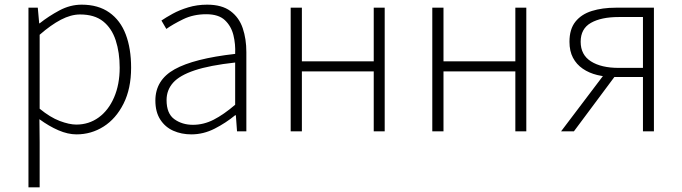

<svg xmlns="http://www.w3.org/2000/svg" viewBox="-20 -563 2925 823"><path d="M102 240V-530H142L148 -463H150Q189 -494 235 -518.5Q281 -543 330 -543Q401 -543 448.5 -509.5Q496 -476 519 -415.5Q542 -355 542 -273Q542 -183 509.5 -118.5Q477 -54 424 -20.5Q371 13 308 13Q271 13 230.5 -4.5Q190 -22 149 -52L150 46V240ZM307 -29Q361 -29 403 -59.5Q445 -90 469 -145.5Q493 -201 493 -273Q493 -338 476 -390Q459 -442 422 -471.5Q385 -501 323 -501Q284 -501 241 -478.5Q198 -456 150 -414V-97Q195 -60 236 -44.5Q277 -29 307 -29Z M800 13Q758 13 723 -2.5Q688 -18 667 -50.5Q646 -83 646 -132Q646 -220 728.5 -266Q811 -312 988 -332Q990 -374 980.5 -412.5Q971 -451 944 -476.5Q917 -502 864 -502Q809 -502 765 -480.5Q721 -459 693 -439L672 -475Q691 -488 720 -504Q749 -520 787 -531.5Q825 -543 868 -543Q931 -543 968 -515.5Q1005 -488 1020.5 -442Q1036 -396 1036 -340V0H996L991 -69H988Q948 -36 900 -11.5Q852 13 800 13ZM807 -28Q853 -28 896 -50Q939 -72 988 -114V-295Q879 -283 814.5 -261.5Q750 -240 722 -208.5Q694 -177 694 -134Q694 -76 727.5 -52Q761 -28 807 -28Z M1226 0V-530H1274V-300H1582V-530H1629V0H1582V-257H1274V0Z M1833 0V-530H1881V-300H2189V-530H2236V0H2189V-257H1881V0Z M2736 0V-233H2614Q2575 -233 2540 -241.5Q2505 -250 2478 -268.5Q2451 -287 2436 -315.5Q2421 -344 2421 -384Q2421 -438 2446.5 -470Q2472 -502 2517 -516Q2562 -530 2619 -530H2783V0ZM2632 -272H2736V-490H2632Q2557 -490 2513 -465Q2469 -440 2469 -384Q2469 -328 2513 -300Q2557 -272 2632 -272ZM2385 0 2578 -255 2618 -239 2440 0Z"/></svg>

Font: Noto Sans TC ExtraLight
Style: Regular
Weight: 250
Designer: Ryoko NISHIZUKA  (kana, bopomofo & ideographs); Paul D. Hunt (Latin, Greek & Cyrillic); Sandoll Communications , Soo-you
Foundry: Adobe
Version: Version 2.004-H2;hotconv 1.0.118;makeotfexe 2.5.65603